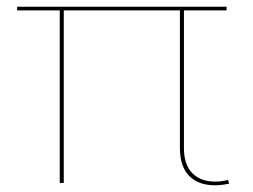

<svg xmlns="http://www.w3.org/2000/svg" viewBox="-20 -545 753 572"><path d="M663 2Q641 7 620 7Q571 7 543.5 -21Q516 -49 516 -104V-514H170V0H158V-514H31V-525H655V-514H528V-104Q528 -54 553 -29Q578 -4 621 -4Q641 -4 659 -9Z"/></svg>

Font: Hepta Slab Thin
Style: Regular
Weight: 250
Designer: Michael LaGattuta
Foundry: Michael LaGattuta
Version: Version 1.100; ttfautohint (v1.8) -l 8 -r 50 -G 200 -x 14 -D